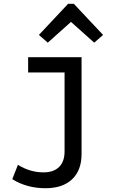

<svg xmlns="http://www.w3.org/2000/svg" viewBox="-20 -775 620 1017"><path d="M221 222Q122 222 45 174L75 98Q139 138 210 138Q264 138 293 109.5Q322 81 322 27V-391H129V-472H412V41Q412 127 362 174.5Q312 222 221 222ZM233 -549 186 -590 341 -755H371L526 -590L479 -549L356 -659Z"/></svg>

Font: Sometype Mono Medium
Style: Regular
Weight: 500
Monospace: yes
Designer: Ryoichi Tsunekawa
Foundry: Dharma Type
Version: Version 1.000; ttfautohint (v1.8.3)